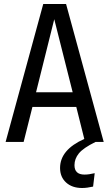

<svg xmlns="http://www.w3.org/2000/svg" viewBox="-20 -709 546 959"><path d="M457 0Q396 30 374 57Q352 84 352 116Q352 163 402 163Q424 163 453 156L445 223Q414 230 390 230Q340 230 310 202.5Q280 175 280 130Q280 39 401 -15L361 -175H142L98 0H8L196 -689H310L498 0ZM160 -248H343L251 -613Z"/></svg>

Font: Fira Sans Condensed
Style: Regular
Weight: 400
Width: 3
Designer: Carrois Corporate & Edenspiekermann AG
Foundry: Carrois Corporate GbR & Edenspiekermann AG
Version: Version 4.202;PS 004.202;hotconv 1.0.88;makeotf.lib2.5.64775